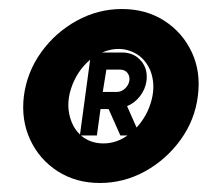

<svg xmlns="http://www.w3.org/2000/svg" viewBox="-20 -753 481 426"><path d="M201.5 -347Q148.5 -347 108 -373Q67.5 -399 47 -443Q26.5 -487 33 -540Q40 -593.5 71.5 -637.2Q103 -681 150.2 -707Q197.5 -733 250.5 -733Q304 -733 344.5 -707Q385 -681 405.5 -637.2Q426 -593.5 419 -540Q412.5 -487 380.8 -443Q349 -399 302 -373Q255 -347 201.5 -347ZM262 -517.5 283 -470Q307.5 -496.5 316.5 -531.8Q325.5 -567 313 -598Q299 -629 269.2 -639.8Q239.5 -650.5 206.5 -636.5H251Q277 -636.5 292.8 -618.2Q308.5 -600 305 -573.5Q302.5 -555 290.8 -539.8Q279 -524.5 262 -517.5ZM139 -482Q145.5 -466 157.5 -454.5L180 -620.5Q150 -595 137.5 -556Q125 -517 139 -482ZM208 -549H239Q249 -549 257 -556.2Q265 -563.5 267 -573.5Q268.5 -584 262.8 -591.2Q257 -598.5 247 -598.5H216ZM195 -452.5H159.5Q180 -435 208.8 -434.8Q237.5 -434.5 263 -452.5H247L221 -511H203Z"/></svg>

Font: Urbanist
Style: Italic
Weight: 400
Italic angle: -8°
Designer: Corey Hu
Foundry: Corey Hu
Version: Version 1.330; ttfautohint (v1.8.4.7-5d5b)